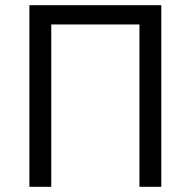

<svg xmlns="http://www.w3.org/2000/svg" viewBox="-20 -718 733 738"><path d="M93 0ZM93 -698H600V0H516V-624H177V0H93Z"/></svg>

Font: Aneliza
Style: Regular
Weight: 400
Designer: Mike Abbink, Paul van der Laan, Pieter van Rosmalen
Foundry: Bold Monday
Version: Version 3.001;September 8, 2019;FontCreator 11.5.0.2425 64-b